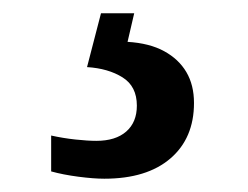

<svg xmlns="http://www.w3.org/2000/svg" viewBox="-20 -29 373 289"><path d="M137 240Q121 240 98 237Q75 234 57 229V175Q75 179 93.5 181Q112 183 125 183Q154 183 170 169Q186 155 186 130Q186 101 164.5 87.5Q143 74 111 72L132 -9H182L172 34Q205 36 227 48Q249 60 260.5 79.5Q272 99 272 126Q272 179 236.5 209.5Q201 240 137 240Z"/></svg>

Font: Noto Serif Thai Medium
Style: Regular
Weight: 500
Version: Version 2.001